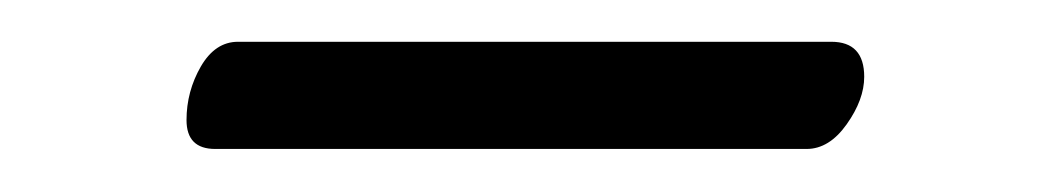

<svg xmlns="http://www.w3.org/2000/svg" viewBox="-20 -679 495 91"><path d="M92.8 -659.2H374Q389.6 -659.2 389.6 -642.6Q389.6 -631.8 381.3 -620.1Q373 -608.4 362.3 -608.4H82Q68.4 -608.4 68.4 -622.1Q68.4 -635.7 75.2 -647.5Q82 -659.2 92.8 -659.2Z"/></svg>

Font: GenEi LateMin P v2
Style: Medium
Weight: 500
Designer: o_tamon (Modified)
Foundry: o_tamon / Adobe Systems Incorporated / FONT 910 / Philipp H. Poll
Version: Version 2.1;Original Version 1.004